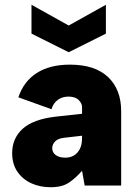

<svg xmlns="http://www.w3.org/2000/svg" viewBox="-20 -778 572 805"><path d="M335 0 324 -62Q297 -31 268.5 -12Q240 7 192 7Q148 7 111.5 -9.5Q75 -26 53 -58Q31 -90 31 -136Q31 -198 75 -238Q119 -278 214 -289L324 -301V-330Q324 -344 310 -358.5Q296 -373 267 -373Q241 -373 222 -359Q203 -345 196 -320L57 -370Q80 -438 135 -472.5Q190 -507 273 -507Q378 -507 433 -455Q488 -403 488 -312V0ZM324 -209 246 -200Q223 -197 211 -185Q199 -173 199 -156Q199 -139 213.5 -128Q228 -117 254 -117Q275 -117 290.5 -126.5Q306 -136 315 -154Q324 -172 324 -199ZM424 -758V-637L268 -559L112 -637V-758L268 -671Z"/></svg>

Font: Albert Sans Black
Style: Regular
Weight: 900
Designer: Andreas Rasmussen
Foundry: a.Foundry
Version: Version 1.025